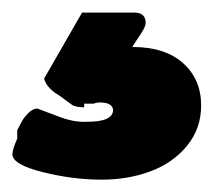

<svg xmlns="http://www.w3.org/2000/svg" viewBox="-25 -39 346 311"><path d="M-4.9 210.9Q-4.9 203.1 2.9 185.5V171.9Q8.3 161.6 11.2 156.2Q14.2 150.9 21 144Q27.8 137.2 35.2 136.7L66.4 148.4Q93.8 159.7 117.2 158.2Q158.2 158.2 158.2 138.7Q156.7 127 136.7 127Q130.9 127 127 128.9H111.3V134.8Q98.1 134.8 91.8 130.9L70.3 115.2Q63.5 111.8 56.2 104.5Q48.8 97.2 46.4 88.4L107.9 -18.6H195.3Q210.9 -17.1 210.9 -2Q210.9 2.4 206.8 9.8Q202.6 17.1 196.8 25.4Q190.9 33.7 189.5 37.1Q242.2 37.1 271.5 63.2Q300.8 89.4 300.8 131.8Q300.8 169.4 277.8 197.3Q254.9 225.1 218.8 238.5Q182.6 252 139.6 252Q92.8 252 43.9 239.7Q-4.9 227.5 -4.9 210.9Z"/></svg>

Font: Bowlby One SC
Style: Regular
Weight: 400
Width: 1
Version: Version 1.2